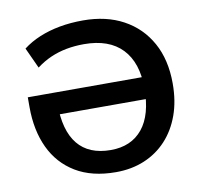

<svg xmlns="http://www.w3.org/2000/svg" viewBox="-80 -801 945 897"><g transform="rotate(-10 392.5 -352.5)"><path d="M400 10Q286 10 209 -36.5Q132 -83 93 -166Q54 -249 54 -359V-406H628V-302H151L185 -353Q185 -225 237.5 -160.5Q290 -96 394 -96Q491 -96 544.5 -161.5Q598 -227 598 -353Q598 -475 536 -540Q474 -605 355 -605Q311 -605 271.5 -597.5Q232 -590 196.5 -574.5Q161 -559 128 -534L83 -632Q118 -659 162.5 -677.5Q207 -696 259 -705.5Q311 -715 370 -715Q480 -715 561 -671Q642 -627 687 -546Q732 -465 732 -352Q732 -269 708 -202.5Q684 -136 640 -88.5Q596 -41 535 -15.5Q474 10 400 10Z"/></g></svg>

Font: Nunito Sans 12pt ExtraLight 12pt
Style: Bold
Weight: 700
Version: Version 3.101;gftools[0.9.27]